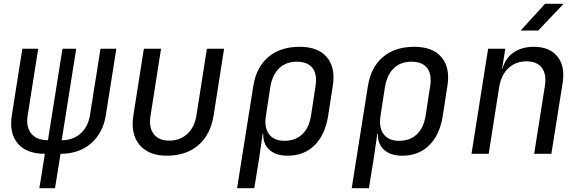

<svg xmlns="http://www.w3.org/2000/svg" viewBox="-20 -805 3040 1005"><path d="M186 180 215 0Q118 0 72.5 -54.5Q27 -109 42 -202L97 -550H180L125 -202Q115 -141 143.5 -106Q172 -71 231 -71L307 -550H379L303 -71Q362 -71 401.5 -106Q441 -141 451 -202L506 -550H589L534 -202Q519 -109 456.5 -54.5Q394 0 297 0L268 180Z M853 10Q758 10 710.5 -46.5Q663 -103 678 -200L733 -550H823L768 -200Q758 -138 784.5 -103.5Q811 -69 866 -69Q922 -69 960 -103.5Q998 -138 1008 -200L1063 -550H1153L1098 -200Q1082 -100 1018 -45Q954 10 853 10Z M1221 180 1306 -356Q1322 -454 1385 -507Q1448 -560 1548 -560Q1645 -560 1691 -505.5Q1737 -451 1722 -356L1697 -195Q1681 -98 1626 -44Q1571 10 1486 10Q1424 10 1390 -21Q1356 -52 1358 -105H1355L1337 20L1311 180ZM1469 -68Q1526 -68 1562 -102Q1598 -136 1608 -200L1631 -350Q1642 -414 1616.5 -448Q1591 -482 1534 -482Q1477 -482 1441.5 -448Q1406 -414 1395 -350L1372 -200Q1362 -138 1388 -103Q1414 -68 1469 -68Z M1821 180 1906 -356Q1922 -454 1985 -507Q2048 -560 2148 -560Q2245 -560 2291 -505.5Q2337 -451 2322 -356L2297 -195Q2281 -98 2226 -44Q2171 10 2086 10Q2024 10 1990 -21Q1956 -52 1958 -105H1955L1937 20L1911 180ZM2069 -68Q2126 -68 2162 -102Q2198 -136 2208 -200L2231 -350Q2242 -414 2216.5 -448Q2191 -482 2134 -482Q2077 -482 2041.5 -448Q2006 -414 1995 -350L1972 -200Q1962 -138 1988 -103Q2014 -68 2069 -68Z M2448 0 2535 -550H2625L2608 -445H2610Q2625 -500 2668 -530Q2711 -560 2774 -560Q2857 -560 2898 -509Q2939 -458 2925 -370L2866 0H2776L2832 -354Q2842 -417 2816 -450.5Q2790 -484 2736 -484Q2680 -484 2642 -449Q2604 -414 2593 -350L2538 0ZM2705 -645 2833 -785H2930L2797 -645Z"/></svg>

Font: JetBrains Mono NL
Style: Italic
Weight: 400
Italic angle: -9°
Monospace: yes
Designer: Philipp Nurullin, Konstantin Bulenkov
Foundry: JetBrains
Version: Version 2.305; ttfautohint (v1.8.4.7-5d5b)